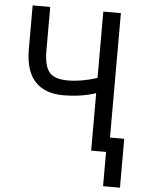

<svg xmlns="http://www.w3.org/2000/svg" viewBox="-59 -757 719 978"><g transform="rotate(5 300.5 -268.0)"><path d="M591.8 175.3H505.4V0H429.2V-293.9Q355 -268.6 262.2 -268.6Q169.4 -268.6 119.6 -320.8Q69.8 -373 67.9 -480V-710.9H157.7V-484.9Q158.2 -410.2 184.1 -377.9Q210 -345.7 279.3 -345.7Q348.6 -345.7 429.2 -371.6V-710.9H519V-74.7H591.8Z"/></g></svg>

Font: RobotoCondensed-Regular
Style: Regular
Weight: 400
Designer: Google
Version: Version 2.001201; 2014